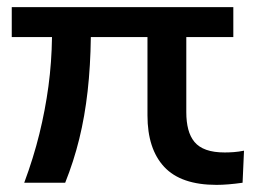

<svg xmlns="http://www.w3.org/2000/svg" viewBox="-20 -512 721 539"><path d="M588 7Q488 7 441 -43.5Q394 -94 394 -188V-408H235Q234 -327 226 -256Q218 -185 202.5 -122Q187 -59 163 1H48Q74 -69 90.5 -136Q107 -203 116 -270Q125 -337 126 -408H13V-492H635V-408H503V-197Q503 -170 508.5 -149Q514 -128 526 -113.5Q538 -99 559 -91.5Q580 -84 611 -84Q623 -84 636.5 -85Q650 -86 665 -89L661 1Q640 4 621.5 5.5Q603 7 588 7Z"/></svg>

Font: Nunito Sans 10pt SemiExpanded SemiBold
Style: Regular
Weight: 600
Width: 6
Designer: Vernon Adams
Foundry: Vernon Adams
Version: Version 3.101;gftools[0.9.27]